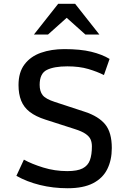

<svg xmlns="http://www.w3.org/2000/svg" viewBox="-20 -981 673 1012"><path d="M336.9 11.2Q259.8 11.2 190.7 -5.9Q121.6 -22.9 66.4 -54.2L106 -139.6Q147 -116.7 208 -97.9Q269 -79.1 334.5 -79.1Q387.7 -79.1 415.5 -93.5Q443.4 -107.9 453.9 -136.7Q464.4 -165.5 464.4 -209.5Q464.4 -229.5 457.8 -245.4Q451.2 -261.2 431.9 -274.9Q412.6 -288.6 374 -300.8L219.2 -350.6Q167.5 -367.2 136.5 -391.4Q105.5 -415.5 91.6 -450.4Q77.6 -485.4 77.6 -532.7Q77.6 -600.1 109.4 -641.8Q141.1 -683.6 195.8 -702.9Q250.5 -722.2 319.3 -722.2Q403.3 -722.2 460.7 -708.3Q518.1 -694.3 557.6 -670.4L527.8 -585.4Q493.2 -603 445.8 -617.2Q398.4 -631.3 335 -631.3Q265.1 -631.3 227.1 -612.5Q189 -593.8 189 -533.7Q189 -500 204.6 -479.7Q220.2 -459.5 268.6 -443.8L427.7 -391.6Q500 -367.7 534.7 -325.2Q569.3 -282.7 569.3 -200.7Q569.3 -137.2 545.4 -89.4Q521.5 -41.5 470.2 -15.1Q418.9 11.2 336.9 11.2ZM158.7 -798.8 286.6 -960.9H376L503.9 -798.8H430.2L309.1 -907.2H354L232.9 -798.8Z"/></svg>

Font: Monda Medium
Style: Regular
Weight: 500
Designer: Vernon Adams
Foundry: Vernon Adams
Version: Version 2.200